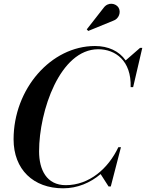

<svg xmlns="http://www.w3.org/2000/svg" viewBox="-20 -1009 790 1039"><path d="M592 -896.5C624 -906.5 636.5 -944 621 -968.5C607 -990.5 566 -1000.5 541 -967L449.5 -850L457.5 -841.5ZM321.5 10C399.5 10 469 -20 524.5 -67L567.5 0H579.5L634.5 -212.5H620.5C565.5 -96 462.5 -7 336 -7C232 -7 191.5 -90.5 191.5 -190C191.5 -409.5 305 -742.5 511.5 -742.5C604 -742.5 691.5 -681 687 -537.5H700.5L750 -750H738L660 -682C624.5 -733 565.5 -760 494 -760C256 -760 53.5 -528 53.5 -255C53.5 -92 160.5 10 321.5 10Z"/></svg>

Font: Bodoni* 16pt Medium
Style: Italic
Weight: 500
Italic angle: -13°
Version: Version 2.3